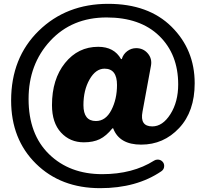

<svg xmlns="http://www.w3.org/2000/svg" viewBox="-20 -780 1070 1001"><path d="M502 201Q297 201 167.5 73.5Q38 -54 38 -256Q38 -479 182 -619.5Q326 -760 544 -760Q754 -760 874.5 -640.5Q995 -521 995 -346Q995 -199 914 -112.5Q833 -26 716 -26Q602 -26 570 -111H566Q534 -71 500 -54.5Q466 -38 417 -38Q345 -38 298 -89Q251 -140 251 -232Q251 -367 319 -451.5Q387 -536 492 -536Q575 -536 611 -472H615Q622 -497 643 -513Q664 -529 690 -529Q727 -529 750.5 -501.5Q774 -474 767 -437L723 -198Q708 -121 774 -121Q828 -121 868.5 -185Q909 -249 909 -340Q909 -497 810 -593Q711 -689 536 -689Q355 -689 242 -567Q129 -445 129 -264Q129 -80 236 24Q343 128 513 128Q672 128 784 57Q792 52 802 52Q816 52 826 61.5Q836 71 836 85Q836 103 821 113Q692 201 502 201ZM480 -149Q531 -149 560.5 -206Q590 -263 590 -337Q590 -422 525 -422Q479 -422 447 -366Q415 -310 415 -232Q415 -149 480 -149Z"/></svg>

Font: Jellee Roman
Style: Regular
Weight: 400
Designer: Alfredo Marco Pradil
Foundry: Alfredo Marco Pradil
Version: Version 1.016;PS 001.016;hotconv 1.0.88;makeotf.lib2.5.64775